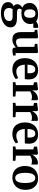

<svg xmlns="http://www.w3.org/2000/svg" viewBox="1705 -2315 880 4330"><g transform="rotate(90 2145.0 -150.0)"><path d="M281.5 269.5Q219.5 269.5 172 258.8Q124.5 248 92.5 227.5Q60.5 207 44 177.2Q27.5 147.5 27.5 109Q27.5 77 40 52Q52.5 27 74 9.2Q95.5 -8.5 121.5 -18Q97.5 -32 86.2 -53.5Q75 -75 75 -103Q75 -124.5 85.2 -145.8Q95.5 -167 113.8 -184.5Q132 -202 155.5 -213Q98.5 -235.5 72.8 -279Q47 -322.5 47 -380Q47 -439.5 81.2 -482Q115.5 -524.5 171.5 -546.8Q227.5 -569 292.5 -569Q351.5 -569 394.8 -557.8Q438 -546.5 466.5 -524.5Q478 -538 508.2 -554.2Q538.5 -570.5 574.5 -570.5H608.5V-461.5H506.5Q511.5 -452.5 514.8 -441.5Q518 -430.5 520 -418.5Q522 -406.5 522 -393Q522 -332.5 493 -287.5Q464 -242.5 409.5 -217.5Q355 -192.5 279.5 -192.5Q257.5 -192.5 237.8 -194.2Q218 -196 200.5 -200Q189 -189.5 182.5 -177.2Q176 -165 176 -150Q176 -117.5 201.2 -105Q226.5 -92.5 286.5 -92.5H393.5Q461.5 -92.5 506.8 -75.8Q552 -59 574.5 -26.2Q597 6.5 597 55.5Q597 104 571 143.5Q545 183 500.2 211.2Q455.5 239.5 399 254.5Q342.5 269.5 281.5 269.5ZM296.5 201Q335 201 371 188.2Q407 175.5 430.5 149.8Q454 124 454 86Q454 58.5 445 40.8Q436 23 413.8 14.5Q391.5 6 351.5 6H238.5Q226 6 214 5Q202 4 191.5 2.5Q178 17.5 169.2 38.8Q160.5 60 160.5 88Q160.5 122.5 174.5 148Q188.5 173.5 218.5 187.2Q248.5 201 296.5 201ZM289.5 -254.5Q339 -254.5 360.2 -288.8Q381.5 -323 381.5 -383Q381.5 -427 371 -454.8Q360.5 -482.5 339.8 -496Q319 -509.5 288 -509.5Q257.5 -509.5 235.8 -496Q214 -482.5 202.2 -455.2Q190.5 -428 190.5 -386.5Q190.5 -346 200.8 -316.2Q211 -286.5 232.5 -270.5Q254 -254.5 289.5 -254.5Z M1116 9.5Q1083 9.5 1067.8 -4.2Q1052.5 -18 1052.5 -46V-73Q1036.5 -53 1009 -33.8Q981.5 -14.5 948.2 -1.8Q915 11 880 11Q784 11 743.5 -38.2Q703 -87.5 703 -201V-483L652.5 -497V-553.5L822.5 -567H823.5L844.5 -553.5V-201Q844.5 -153.5 852 -125.2Q859.5 -97 877.8 -84.5Q896 -72 928 -72Q954 -72 974.8 -79.5Q995.5 -87 1011.2 -97.2Q1027 -107.5 1036.5 -116.5V-483L970 -498.5V-553.5L1151 -567H1154L1177.5 -553.5V-62H1233L1232.5 -5.5Q1214.5 -1.5 1184.5 4Q1154.5 9.5 1116 9.5Z M1552.5 11Q1461.5 11 1403.8 -26Q1346 -63 1318.8 -128.2Q1291.5 -193.5 1291.5 -278Q1291.5 -346 1311 -400Q1330.5 -454 1366 -491.8Q1401.5 -529.5 1451 -549.2Q1500.5 -569 1560.5 -569Q1662 -569 1715.5 -516.2Q1769 -463.5 1771 -368Q1771 -335.5 1769.2 -311.2Q1767.5 -287 1763.5 -269H1439Q1441 -224.5 1451.8 -189Q1462.5 -153.5 1481.8 -128.5Q1501 -103.5 1528.8 -90.5Q1556.5 -77.5 1593 -77.5Q1633.5 -77.5 1674.8 -91.8Q1716 -106 1738.5 -121.5L1763 -67.5Q1747 -50.5 1714.5 -32.2Q1682 -14 1639.8 -1.5Q1597.5 11 1552.5 11ZM1438.5 -329.5 1630 -330Q1631 -340 1631.8 -351Q1632.5 -362 1632.5 -372.5Q1632.5 -432 1612.8 -468.5Q1593 -505 1544.5 -505Q1522.5 -505 1504 -497Q1485.5 -489 1471.2 -469.8Q1457 -450.5 1448.8 -416.2Q1440.5 -382 1438.5 -329.5Z M1833.5 0V-58.5L1899.5 -67V-460L1835.5 -478.5V-547L1991 -567.5H1994L2020 -548V-526L2017 -438.5H2020Q2024.5 -451 2039 -472Q2053.5 -493 2077 -514.2Q2100.5 -535.5 2132 -550Q2163.5 -564.5 2201.5 -564.5Q2215.5 -564.5 2225 -562.5Q2234.5 -560.5 2240 -558.5V-414.5Q2230.5 -421.5 2213 -426Q2195.5 -430.5 2166.5 -430.5Q2135 -430.5 2110.8 -423.2Q2086.5 -416 2069.5 -406.8Q2052.5 -397.5 2041 -389.5V-67.5L2156.5 -58.5V0Z M2300 0V-58.5L2366 -67V-460L2302 -478.5V-547L2457.5 -567.5H2460.5L2486.5 -548V-526L2483.5 -438.5H2486.5Q2491 -451 2505.5 -472Q2520 -493 2543.5 -514.2Q2567 -535.5 2598.5 -550Q2630 -564.5 2668 -564.5Q2682 -564.5 2691.5 -562.5Q2701 -560.5 2706.5 -558.5V-414.5Q2697 -421.5 2679.5 -426Q2662 -430.5 2633 -430.5Q2601.5 -430.5 2577.2 -423.2Q2553 -416 2536 -406.8Q2519 -397.5 2507.5 -389.5V-67.5L2623 -58.5V0Z M3002.5 11Q2911.5 11 2853.8 -26Q2796 -63 2768.8 -128.2Q2741.5 -193.5 2741.5 -278Q2741.5 -346 2761 -400Q2780.5 -454 2816 -491.8Q2851.5 -529.5 2901 -549.2Q2950.5 -569 3010.5 -569Q3112 -569 3165.5 -516.2Q3219 -463.5 3221 -368Q3221 -335.5 3219.2 -311.2Q3217.5 -287 3213.5 -269H2889Q2891 -224.5 2901.8 -189Q2912.5 -153.5 2931.8 -128.5Q2951 -103.5 2978.8 -90.5Q3006.5 -77.5 3043 -77.5Q3083.5 -77.5 3124.8 -91.8Q3166 -106 3188.5 -121.5L3213 -67.5Q3197 -50.5 3164.5 -32.2Q3132 -14 3089.8 -1.5Q3047.5 11 3002.5 11ZM2888.5 -329.5 3080 -330Q3081 -340 3081.8 -351Q3082.5 -362 3082.5 -372.5Q3082.5 -432 3062.8 -468.5Q3043 -505 2994.5 -505Q2972.5 -505 2954 -497Q2935.5 -489 2921.2 -469.8Q2907 -450.5 2898.8 -416.2Q2890.5 -382 2888.5 -329.5Z M3283.5 0V-58.5L3349.5 -67V-460L3285.5 -478.5V-547L3441 -567.5H3444L3470 -548V-526L3467 -438.5H3470Q3474.5 -451 3489 -472Q3503.5 -493 3527 -514.2Q3550.5 -535.5 3582 -550Q3613.5 -564.5 3651.5 -564.5Q3665.5 -564.5 3675 -562.5Q3684.5 -560.5 3690 -558.5V-414.5Q3680.5 -421.5 3663 -426Q3645.5 -430.5 3616.5 -430.5Q3585 -430.5 3560.8 -423.2Q3536.5 -416 3519.5 -406.8Q3502.5 -397.5 3491 -389.5V-67.5L3606.5 -58.5V0Z M3723 -276Q3723 -349.5 3745.5 -404.2Q3768 -459 3807 -495.8Q3846 -532.5 3895.2 -550.8Q3944.5 -569 3998.5 -569Q4083.5 -569 4142 -533.8Q4200.5 -498.5 4231 -434Q4261.5 -369.5 4261.5 -282Q4261.5 -207.5 4239 -152.2Q4216.5 -97 4177.8 -60.8Q4139 -24.5 4089.5 -6.8Q4040 11 3985.5 11Q3922.5 11 3873.8 -9Q3825 -29 3791.5 -66.8Q3758 -104.5 3740.5 -157.5Q3723 -210.5 3723 -276ZM3994.5 -53Q4031 -53 4056 -76.5Q4081 -100 4094 -148.5Q4107 -197 4107 -271.5Q4107 -326 4100.8 -369.2Q4094.5 -412.5 4081.2 -442.8Q4068 -473 4046.2 -489Q4024.5 -505 3993 -505Q3956 -505 3930.5 -481.5Q3905 -458 3891.5 -409.8Q3878 -361.5 3878 -286.5Q3878 -231.5 3884.5 -188.2Q3891 -145 3905 -115Q3919 -85 3941 -69Q3963 -53 3994.5 -53Z"/></g></svg>

Font: Merriweather 20pt
Style: Bold
Weight: 700
Version: Version 2.100